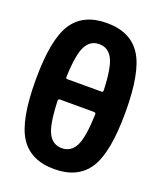

<svg xmlns="http://www.w3.org/2000/svg" viewBox="-139 -829 778 927"><g transform="rotate(20 250.0 -365.0)"><path d="M346.7 -306.6Q346.7 -314.5 337.9 -315.4H162.1Q153.3 -315.4 153.3 -306.6Q157.2 -186.5 180.2 -142.1Q203.1 -97.7 250 -97.7Q296.9 -97.7 319.8 -142.1Q342.8 -186.5 346.7 -306.6ZM154.3 -427.7Q154.3 -419.9 162.1 -419.9H337.9Q345.7 -419.9 345.7 -427.7Q341.8 -544.9 318.8 -588.4Q295.9 -631.8 250 -631.8Q204.1 -631.8 181.2 -588.4Q158.2 -544.9 154.3 -427.7ZM74.2 -656.2Q128.9 -740.2 250 -740.2Q371.1 -740.2 425.8 -656.2Q480.5 -572.3 480.5 -365.2Q480.5 -158.2 425.8 -74.2Q371.1 9.8 250 9.8Q128.9 9.8 74.2 -74.2Q19.5 -158.2 19.5 -365.2Q19.5 -572.3 74.2 -656.2Z"/></g></svg>

Font: Rounded Mgen+ 1mn bold
Style: Bold
Weight: 700
Designer: [Source Han Sans]
Ryoko NISHIZUKA  (kana & ideographs); Paul D. Hunt (Latin, Greek & Cyrillic); Wenlong ZHANG  (bopomofo
Version: Version 1.059.20150602